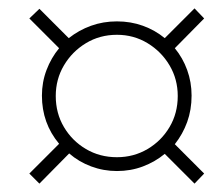

<svg xmlns="http://www.w3.org/2000/svg" viewBox="-20 -588 520 458"><path d="M74 -150 50 -174 121 -245Q80 -294 80 -360Q80 -392 91 -421Q102 -450 121 -473L50 -544L74 -567L144 -497Q168 -516 197 -526.5Q226 -537 259 -537Q292 -537 321 -526.5Q350 -516 373 -497L444 -568L467 -544L397 -473Q416 -450 426.5 -421Q437 -392 437 -360Q437 -326 426.5 -297Q416 -268 397 -244L467 -174L444 -150L373 -221Q350 -202 321 -191Q292 -180 259 -180Q227 -180 197.5 -191Q168 -202 145 -222ZM259 -213Q299 -213 332 -232.5Q365 -252 384.5 -285Q404 -318 404 -359Q404 -399 384.5 -432Q365 -465 332 -485Q299 -505 259 -505Q218 -505 185 -485Q152 -465 132.5 -432Q113 -399 113 -359Q113 -318 132.5 -285Q152 -252 185 -232.5Q218 -213 259 -213Z"/></svg>

Font: Noto Serif Display Condensed ExtraLight
Style: Italic
Weight: 200
Width: 3
Italic angle: -12°
Designer: Monotype Design Team
Foundry: Monotype Imaging Inc.
Version: Version 2.009